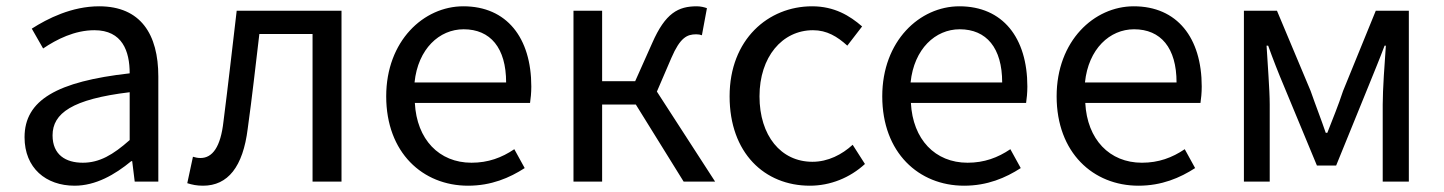

<svg xmlns="http://www.w3.org/2000/svg" viewBox="-20 -577 4587 610"><path d="M217 13C284 13 345 -22 397 -65H400L408 0H483V-334C483 -468 427 -557 295 -557C208 -557 131 -518 81 -486L117 -423C160 -452 217 -481 280 -481C369 -481 392 -414 392 -344C161 -318 58 -259 58 -141C58 -43 126 13 217 13ZM243 -60C189 -60 147 -85 147 -147C147 -217 209 -262 392 -284V-132C339 -85 296 -60 243 -60Z M625 13C704 13 752 -47 767 -168C781 -268 792 -369 804 -469H973V0H1065V-543H732C718 -425 705 -308 690 -191C681 -110 655 -75 617 -75C607 -75 600 -77 593 -79L575 5C591 10 605 13 625 13Z M1467 13C1541 13 1599 -12 1647 -43L1614 -103C1574 -76 1531 -60 1478 -60C1375 -60 1304 -134 1298 -250H1664C1666 -263 1668 -282 1668 -302C1668 -457 1590 -557 1452 -557C1326 -557 1207 -447 1207 -271C1207 -92 1323 13 1467 13ZM1297 -315C1308 -422 1376 -484 1453 -484C1538 -484 1588 -425 1588 -315Z M2067 -286 2113 -393C2141 -458 2163 -468 2192 -468C2200 -468 2204 -467 2210 -465L2226 -551C2218 -554 2206 -557 2194 -557C2135 -557 2094 -536 2052 -440L1998 -319H1893V-543H1802V0H1893V-245H2000L2152 0H2252Z M2553 13C2618 13 2680 -12 2728 -56L2689 -117C2655 -86 2611 -63 2561 -63C2461 -63 2393 -146 2393 -271C2393 -396 2465 -481 2563 -481C2607 -481 2640 -461 2672 -432L2719 -493C2680 -527 2631 -557 2560 -557C2421 -557 2298 -452 2298 -271C2298 -91 2409 13 2553 13Z M3043 13C3117 13 3175 -12 3223 -43L3190 -103C3150 -76 3107 -60 3054 -60C2951 -60 2880 -134 2874 -250H3240C3242 -263 3244 -282 3244 -302C3244 -457 3166 -557 3028 -557C2902 -557 2783 -447 2783 -271C2783 -92 2899 13 3043 13ZM2873 -315C2884 -422 2952 -484 3029 -484C3114 -484 3164 -425 3164 -315Z M3597 13C3671 13 3729 -12 3777 -43L3744 -103C3704 -76 3661 -60 3608 -60C3505 -60 3434 -134 3428 -250H3794C3796 -263 3798 -282 3798 -302C3798 -457 3720 -557 3582 -557C3456 -557 3337 -447 3337 -271C3337 -92 3453 13 3597 13ZM3427 -315C3438 -422 3506 -484 3583 -484C3668 -484 3718 -425 3718 -315Z M3932 0H4014V-245C4014 -293 4007 -376 4004 -432H4009C4024 -390 4042 -344 4059 -304L4164 -51H4225L4328 -304C4344 -344 4363 -389 4379 -432H4383C4379 -376 4373 -293 4373 -245V0H4456V-543H4351L4247 -288C4232 -242 4214 -199 4197 -155H4192C4177 -199 4160 -242 4144 -288L4037 -543H3932Z"/></svg>

Font: Noto Sans CJK JP Regular
Style: Regular
Weight: 400
Designer: Ryoko NISHIZUKA (kana & ideographs); Paul D. Hunt (Latin, Greek & Cyrillic); Wenlong ZHANG (bopomofo); Sandoll Communica
Foundry: Adobe Systems Incorporated
Version: Version 1.001;PS 1.001;hotconv 1.0.78;makeotf.lib2.5.61930